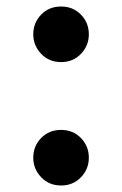

<svg xmlns="http://www.w3.org/2000/svg" viewBox="-20 -560 375 590"><path d="M167.6 10Q130.6 10 106.4 -15.5Q82.2 -41 82.2 -75.4Q82.2 -110.8 106.4 -135.8Q130.6 -160.8 167.6 -160.8Q204.6 -160.8 228.8 -135.8Q253 -110.8 253 -75.4Q253 -40.6 228.8 -15.3Q204.6 10 167.6 10ZM167.6 -369.2Q130.6 -369.2 106.4 -394.7Q82.2 -420.2 82.2 -454.6Q82.2 -490 106.4 -515Q130.6 -540 167.6 -540Q204.6 -540 228.8 -515Q253 -490 253 -454.6Q253 -419.8 228.8 -394.5Q204.6 -369.2 167.6 -369.2Z"/></svg>

Font: Be Vietnam Pro Variable Thin
Style: Regular
Weight: 100
Designer: Lam Bao, Tony Le, Vietanh Nguyen
Foundry: Yellow Type Foundry
Version: Version 1.002